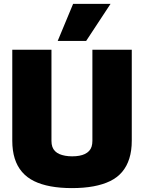

<svg xmlns="http://www.w3.org/2000/svg" viewBox="-20 -955 739 985"><path d="M43 -233V-700H244V-232Q244 -215 248.5 -202Q253 -189 262.5 -179.5Q272 -170 285 -164.5Q298 -159 314.5 -156Q331 -153 350 -153Q370 -153 386.5 -156Q403 -159 415.5 -165Q428 -171 437 -180.5Q446 -190 450 -203Q454 -216 454 -232V-700H656V-233Q656 -182 643.5 -142Q631 -102 606.5 -73Q582 -44 545 -26Q508 -8 459 1Q410 10 349 10Q289 10 240 1Q191 -8 154.5 -26Q118 -44 93 -73Q68 -102 55.5 -142Q43 -182 43 -233ZM276 -745 355 -935H547L422 -745Z"/></svg>

Font: Georama ExtraCondensed Thin ExtraBold
Style: Regular
Weight: 800
Version: Version 1.001